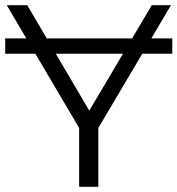

<svg xmlns="http://www.w3.org/2000/svg" viewBox="-22 -720 684 740"><path d="M283 0V-245L300 -198L4 -700H83L343 -258H301L563 -700H637L340 -198L357 -245V0ZM-2 -513V-572H642V-513Z"/></svg>

Font: Montserrat Thin
Style: Regular
Weight: 400
Version: Version 9.000